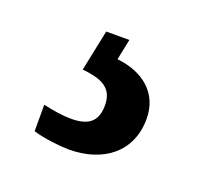

<svg xmlns="http://www.w3.org/2000/svg" viewBox="-59 -77 408 382"><g transform="rotate(20 145.0 114.0)"><path d="M118 237C191 237 243 197 243 127C243 73 204 41 148 35L157 -9H108L90 78C128 82 156 91 156 130C156 167 135 178 101 178C85 178 64 175 42 170V226C64 233 101 237 118 237Z"/></g></svg>

Font: Noto Serif Ethiopic Condensed
Style: Bold
Weight: 700
Width: 3
Designer: Monotype Design Team
Foundry: Monotype Imaging Inc.
Version: Version 2.102